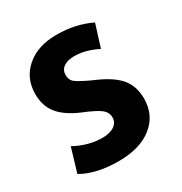

<svg xmlns="http://www.w3.org/2000/svg" viewBox="-139 -654 738 778"><g transform="rotate(-30 230.0 -265.0)"><path d="M411 -149Q411 -72 353.5 -26Q296 20 196 20Q91 20 24 -19L57 -130Q121 -95 186 -95Q221 -95 241.5 -109Q262 -123 262 -147Q262 -171 240.5 -187.5Q219 -204 162 -227Q97 -255 67.5 -292Q38 -329 38 -384Q38 -458 91 -504Q144 -550 232 -550Q321 -550 393 -515L360 -410Q304 -439 251 -439Q219 -439 201 -426Q183 -413 183 -390Q183 -366 199.5 -353.5Q216 -341 261 -320Q273 -315 279 -312Q350 -281 380.5 -243.5Q411 -206 411 -149Z"/></g></svg>

Font: Repo
Style: Bold
Weight: 700
Designer: Stefan Peev
Foundry: Context Ltd
Version: Version 001.000